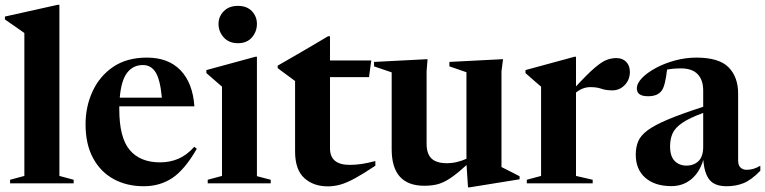

<svg xmlns="http://www.w3.org/2000/svg" viewBox="-24 -764 3188 800"><path d="M223.5 -31 283 -15V0H18V-15L77.5 -31V-626.5Q68 -633.5 46.8 -648Q25.5 -662.5 -3.5 -683V-695L216.5 -744H223.5Z M588 -524Q677.5 -524 728.2 -471.2Q779 -418.5 786 -321H473Q473 -315.5 473 -309.5Q473 -190.5 516.5 -139Q560 -87.5 643 -87.5Q684 -87.5 719.2 -102.5Q754.5 -117.5 785.5 -152.5L796 -144Q745.5 -56.5 693.8 -22.2Q642 12 575.5 12Q504 12 449.2 -18Q394.5 -48 363.5 -105.8Q332.5 -163.5 332.5 -246Q332.5 -320.5 362 -384Q391.5 -447.5 448.2 -485.8Q505 -524 588 -524ZM571.5 -493Q530.5 -493 505.8 -461Q481 -429 475 -357H650.5Q643.5 -432 624.5 -462.5Q605.5 -493 571.5 -493Z M967.5 -584Q930 -584 908.2 -608.2Q886.5 -632.5 886.5 -664.5Q886.5 -695 908.2 -717.2Q930 -739.5 967.5 -739.5Q1005 -739.5 1025.8 -717.2Q1046.5 -695 1046.5 -664.5Q1046.5 -632.5 1025.8 -608.2Q1005 -584 967.5 -584ZM1046.5 -527.5V-30L1104 -15V0H841.5V-15L901 -31V-403Q892.5 -410.5 875.8 -424.8Q859 -439 836 -459.5V-472L1040 -527.5Z M1351 -145.5Q1351 -77 1433.5 -77Q1456 -77 1481 -80.5Q1506 -84 1540 -93V-73.5Q1489 -39.5 1455 -21Q1421 -2.5 1394.8 5Q1368.5 12.5 1341.5 12.5Q1282 12.5 1243.8 -22.2Q1205.5 -57 1205.5 -133V-426.5L1133 -480V-490.5Q1140 -494.5 1161.8 -507Q1183.5 -519.5 1214 -537.2Q1244.5 -555 1278.5 -574.8Q1312.5 -594.5 1343 -613H1351V-512H1523L1513.5 -442.5H1351Z M1753.5 -165Q1753.5 -123 1774 -103.5Q1794.5 -84 1837.5 -84Q1859.5 -84 1880.2 -89Q1901 -94 1919.5 -102.5V-463L1848.5 -487.5V-506L2072 -517.5L2065.5 -467V-68Q2071.5 -65 2085.5 -58Q2099.5 -51 2115 -43Q2130.5 -35 2141 -29.5V-17L1933.5 16.5H1926L1920 -76.5Q1879.5 -39.5 1851.5 -21Q1823.5 -2.5 1799 3.8Q1774.5 10 1744 10Q1608 10 1608 -142V-462.5L1534.5 -487.5V-506L1757.5 -517.5L1753.5 -467.5Z M2544 -522Q2570 -522 2585.2 -506.2Q2600.5 -490.5 2600.5 -464.5Q2600.5 -432 2579.2 -409.8Q2558 -387.5 2527.5 -387.5Q2500.5 -387.5 2481.8 -394.2Q2463 -401 2436 -401Q2404 -401 2376 -378.5V-31L2445.5 -15V0H2171V-15L2230.5 -31V-403Q2220.5 -412 2206.8 -423.2Q2193 -434.5 2165.5 -459.5V-472L2369.5 -527.5H2376V-404Q2425 -457 2454.5 -482Q2484 -507 2504 -514.5Q2524 -522 2544 -522Z M3144 -52.5Q3106 -13.5 3074 -0.8Q3042 12 3003.5 12Q2954 12 2932.2 -15Q2910.5 -42 2906.5 -98Q2890.5 -45 2855.8 -16.8Q2821 11.5 2773.5 11.5Q2704.5 11.5 2664.8 -23.2Q2625 -58 2625 -120Q2625 -150.5 2635 -174.8Q2645 -199 2674 -220.8Q2703 -242.5 2758.8 -266Q2814.5 -289.5 2906 -319V-387Q2906 -430.5 2883 -454.8Q2860 -479 2813.5 -479Q2780.5 -479 2755.5 -474Q2751.5 -440 2746 -418Q2740.5 -396 2732.5 -385.5Q2715.5 -363 2676.5 -363Q2629.5 -363 2629.5 -395Q2629.5 -417 2651.5 -439.5Q2673.5 -462 2709.5 -481.2Q2745.5 -500.5 2789.2 -512.2Q2833 -524 2877 -524Q2972 -524 3011.8 -483.5Q3051.5 -443 3051.5 -374.5V-96Q3051.5 -75 3061.5 -65.8Q3071.5 -56.5 3088 -56.5Q3116 -56.5 3144 -73.5ZM2768 -154.5Q2768 -112.5 2787.2 -93.2Q2806.5 -74 2836 -74Q2867.5 -74 2886.8 -93.2Q2906 -112.5 2906 -152V-293.5Q2847.5 -272 2818 -251.5Q2788.5 -231 2778.2 -207.8Q2768 -184.5 2768 -154.5Z"/></svg>

Font: Newsreader 72pt SemiBold
Style: Regular
Weight: 600
Designer: Hugues Gentile
Foundry: Production Type
Version: Version 1.003; ttfautohint (v1.8.3)